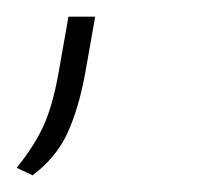

<svg xmlns="http://www.w3.org/2000/svg" viewBox="-20 -66 264 230"><path d="M19 144 0 135Q21 109 32 85Q43 61 50 22L62 -46H94L82 22Q74 65 60.5 94Q47 123 19 144Z"/></svg>

Font: Gantari Thin
Style: Italic
Weight: 100
Italic angle: -10°
Designer: Anugrah Pasau
Foundry: Lafontype
Version: Version 1.000; ttfautohint (v1.8.4.7-5d5b)